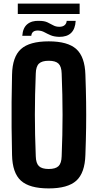

<svg xmlns="http://www.w3.org/2000/svg" viewBox="-20 -1039 543 1068"><path d="M251 9Q144 9 96.5 -34Q49 -77 47 -177Q45 -259 44.5 -330Q44 -401 44.5 -472Q45 -543 47 -624Q49 -723 96.5 -766Q144 -809 251 -809Q357 -809 404.5 -766Q452 -723 455 -624Q458 -542 459 -471Q460 -400 459 -329Q458 -258 455 -177Q452 -77 404.5 -34Q357 9 251 9ZM251 -99Q289 -99 305.5 -115Q322 -131 323 -170Q328 -291 328 -400Q328 -509 323 -630Q322 -669 305.5 -685Q289 -701 251 -701Q213 -701 196.5 -685Q180 -669 179 -630Q174 -510 174 -401Q174 -292 179 -170Q180 -131 196.5 -115Q213 -99 251 -99ZM104 -840Q107 -884 132 -904.5Q157 -925 198 -923Q227 -923 244.5 -914.5Q262 -906 276.5 -898Q291 -890 310 -890Q329 -890 339.5 -899Q350 -908 351 -923H401Q396 -833 309 -834Q280 -835 261.5 -843Q243 -851 227.5 -859.5Q212 -868 194 -869Q157 -871 154 -840ZM79 -961V-1019H423V-961Z"/></svg>

Font: Big Shoulders Text ExtraBold
Style: Regular
Weight: 800
Designer: Patric King
Foundry: XO Type Co
Version: Version 1.000; ttfautohint (v1.8.2)